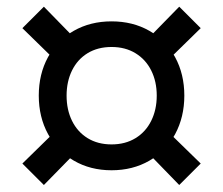

<svg xmlns="http://www.w3.org/2000/svg" viewBox="-20 -611 660 568"><path d="M94.7 -328.2Q94.7 -391.7 121.9 -441.8Q149.2 -491.8 198.2 -519.8Q247.3 -547.8 310 -547.8Q373 -547.8 421.9 -519.8Q470.8 -491.8 498.1 -441.8Q525.3 -391.7 525.3 -328.2Q525.3 -264.7 498.1 -214.2Q470.8 -163.8 421.8 -135.6Q372.7 -107.3 310 -107.3Q247.3 -107.3 198.4 -135.8Q149.5 -164.2 122.1 -214.4Q94.7 -264.7 94.7 -328.2ZM443.7 -328.2Q443.7 -369.8 427.4 -402.4Q411.2 -435 380.9 -453.5Q350.7 -472 310 -472Q269.3 -472 239.2 -453.7Q209.2 -435.3 193.1 -402.6Q177 -369.8 177 -328.2Q177 -286.2 193.1 -253.5Q209.2 -220.8 239.2 -202.3Q269.3 -183.8 310 -183.8Q350.7 -183.8 380.9 -202.3Q411.2 -220.8 427.4 -253.7Q443.7 -286.5 443.7 -328.2ZM468.2 -230.2 573.8 -127.2 510.2 -63.7 407.2 -169.7ZM405.7 -484.3 510.2 -591.2 573.8 -527.7 467 -423.2ZM109.8 -591.2 214.8 -483.7 153.7 -422.7 46.2 -527.7ZM46.2 -127.2 152.8 -231.5 214.2 -170.3 109.8 -63.7Z"/></svg>

Font: Monaspace Xenon Var
Style: Regular
Weight: 400
Designer: Riley Cran and the Lettermatic Team
Version: Version 1.000 (Monaspace Xenon Var)